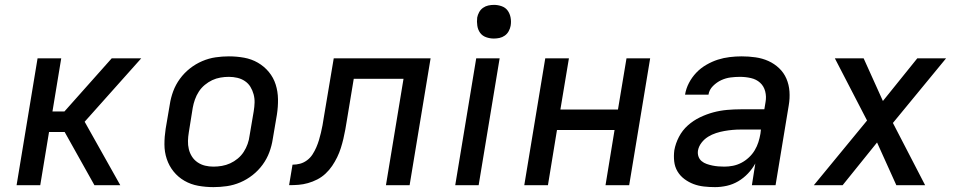

<svg xmlns="http://www.w3.org/2000/svg" viewBox="-20 -759 3940 787"><path d="M367 0 245 -218H181L145 0H48L134 -520H231L195 -302H244L438 -520H559L327 -260L473 0Z M855 8Q823 8 792.5 2.5Q762 -3 736 -18Q710 -33 691.5 -56Q673 -79 663.5 -107.5Q654 -136 654 -167.5Q654 -199 659 -231L676 -331Q680 -358 690 -385Q700 -412 717.5 -436Q735 -460 758.5 -478.5Q782 -497 809 -508.5Q836 -520 863.5 -524Q891 -528 918 -528Q950 -528 980.5 -522.5Q1011 -517 1037 -502Q1063 -487 1082 -464Q1101 -441 1110 -412.5Q1119 -384 1119.5 -352.5Q1120 -321 1115 -289L1098 -189Q1094 -162 1084 -135Q1074 -108 1056.5 -84Q1039 -60 1015.5 -41.5Q992 -23 965 -11.5Q938 0 910 4Q882 8 855 8ZM855 -76Q872 -76 889.5 -79Q907 -82 923.5 -89.5Q940 -97 954.5 -109Q969 -121 979 -136.5Q989 -152 995 -169Q1001 -186 1003 -203L1020 -303Q1023 -321 1023.5 -338.5Q1024 -356 1019.5 -372.5Q1015 -389 1006.5 -403Q998 -417 984 -426.5Q970 -436 953 -440Q936 -444 918 -444Q901 -444 883.5 -441Q866 -438 850 -430.5Q834 -423 819.5 -411Q805 -399 795 -383.5Q785 -368 779 -351Q773 -334 770 -317L754 -217Q751 -199 750.5 -181.5Q750 -164 754 -147.5Q758 -131 767 -117Q776 -103 790 -93.5Q804 -84 820.5 -80Q837 -76 855 -76Z M1562 0 1634 -436H1430L1402 -267Q1399 -248 1395.5 -228.5Q1392 -209 1387.5 -190Q1383 -171 1377 -152Q1371 -133 1362 -114.5Q1353 -96 1341.5 -79Q1330 -62 1314.5 -47.5Q1299 -33 1280.5 -23.5Q1262 -14 1242.5 -8.5Q1223 -3 1204 -1.5Q1185 0 1165 0L1179 -84Q1195 -84 1210 -88Q1225 -92 1238.5 -102Q1252 -112 1261 -126Q1270 -140 1276.5 -155Q1283 -170 1287.5 -185Q1292 -200 1295.5 -215Q1299 -230 1302 -245.5Q1305 -261 1307 -276L1348 -520H1745L1659 0Z M1846 0 1932 -520H2028L1942 0ZM2004 -601Q1988 -601 1972.5 -606.5Q1957 -612 1948 -624.5Q1939 -637 1936.5 -653.5Q1934 -670 1936 -687Q1938 -698 1944 -709Q1950 -720 1960 -727Q1970 -734 1981.5 -736.5Q1993 -739 2005 -739Q2021 -739 2036.5 -733.5Q2052 -728 2061 -715.5Q2070 -703 2073 -686.5Q2076 -670 2073 -653Q2071 -642 2065 -631Q2059 -620 2049 -613Q2039 -606 2027.5 -603.5Q2016 -601 2004 -601Z M2129 0 2215 -520H2312L2277 -310H2513L2548 -520H2645L2559 0H2462L2499 -226H2263L2226 0Z M2911 8Q2888 8 2865.5 5.5Q2843 3 2823 -4.5Q2803 -12 2785.5 -25Q2768 -38 2757 -56.5Q2746 -75 2743.5 -97.5Q2741 -120 2744 -143Q2749 -171 2763 -198Q2777 -225 2799.5 -245Q2822 -265 2849 -278Q2876 -291 2904 -298.5Q2932 -306 2960.5 -308.5Q2989 -311 3016 -311H3113L3118 -341Q3122 -363 3116.5 -384.5Q3111 -406 3095.5 -420Q3080 -434 3058 -439Q3036 -444 3013 -444Q2994 -444 2974.5 -441.5Q2955 -439 2936.5 -430.5Q2918 -422 2902.5 -406.5Q2887 -391 2884 -371H2788Q2792 -396 2804 -419Q2816 -442 2834 -461Q2852 -480 2875.5 -493.5Q2899 -507 2922.5 -514.5Q2946 -522 2971 -525Q2996 -528 3020 -528Q3049 -528 3077 -524Q3105 -520 3129.5 -509Q3154 -498 3173.5 -479.5Q3193 -461 3203.5 -436.5Q3214 -412 3216 -384Q3218 -356 3213 -327L3159 0H3062L3076 -89Q3064 -67 3046 -48Q3028 -29 3006 -16Q2984 -3 2959.5 2.5Q2935 8 2911 8ZM2949 -76Q2967 -76 2984.5 -79.5Q3002 -83 3018.5 -91.5Q3035 -100 3049.5 -113.5Q3064 -127 3073.5 -143Q3083 -159 3088.5 -176Q3094 -193 3097 -211L3099 -228H3016Q2999 -228 2982.5 -226.5Q2966 -225 2949 -222Q2932 -219 2915 -213.5Q2898 -208 2882.5 -198.5Q2867 -189 2855.5 -174Q2844 -159 2841 -142Q2839 -129 2843 -117.5Q2847 -106 2856 -98.5Q2865 -91 2876.5 -87Q2888 -83 2900 -80.5Q2912 -78 2924.5 -77Q2937 -76 2949 -76Z M3316 0 3534 -265 3402 -520H3520L3599 -345L3740 -520H3858L3640 -255L3772 0H3654L3575 -175L3434 0Z"/></svg>

Font: Iosevka Aile Medium
Style: Italic
Weight: 500
Italic angle: -9°
Designer: Belleve Invis
Foundry: Belleve Invis
Version: Version 31.1.0; ttfautohint (v1.8.4)